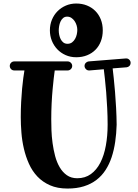

<svg xmlns="http://www.w3.org/2000/svg" viewBox="-20 -1048 794 1101"><path d="M729 -688Q729 -677.2 722.4 -670.2Q715.8 -663.1 706.1 -662.1L626 -655.8Q628.4 -634.3 632.3 -599.4Q636.2 -564.5 639.6 -521.2Q643.1 -478 645.8 -429.4Q648.4 -380.9 648.9 -333Q647.5 -281.7 640.6 -234.9Q633.8 -188 620.4 -147.2Q606.9 -106.4 585.4 -73.2Q564 -40 533.2 -16.4Q502.4 7.3 461.2 20.3Q419.9 33.2 367.2 33.2Q309.1 33.2 266.6 14.4Q224.1 -4.4 194.3 -35.9Q164.6 -67.4 146 -108.9Q127.4 -150.4 116.9 -195.8Q106.4 -241.2 102.8 -287.6Q99.1 -334 99.1 -376Q99.1 -421.9 101.3 -463.4Q103.5 -504.9 106.7 -539.3Q109.9 -573.7 113.5 -600.3Q117.2 -627 120.1 -644H62Q50.8 -644 43.5 -651.6Q36.1 -659.2 36.1 -669.9Q36.1 -680.7 43.5 -688.2Q50.8 -695.8 62 -695.8H368.2Q378.4 -695.8 386.2 -688.2Q394 -680.7 394 -669.9Q394 -659.2 386.2 -651.6Q378.4 -644 368.2 -644H293.9Q291.5 -628.4 288.3 -600.3Q285.2 -572.3 281.7 -535.6Q278.3 -499 276.1 -455.1Q273.9 -411.1 273.9 -363.8Q273.9 -335.9 275.1 -300.3Q276.4 -264.6 281.5 -227.1Q286.6 -189.5 296.1 -153.3Q305.7 -117.2 322.3 -88.9Q338.9 -60.5 363.5 -43.2Q388.2 -25.9 422.9 -25.9Q468.3 -25.9 501.2 -49.8Q534.2 -73.7 555.4 -115.2Q576.7 -156.7 586.9 -212.9Q597.2 -269 597.2 -333Q597.2 -380.4 594.7 -428.5Q592.3 -476.6 588.9 -519.3Q585.4 -562 581.5 -596.4Q577.6 -630.9 575.2 -650.9L493.2 -644H490.2Q479.5 -644 472.2 -652.1Q464.8 -660.2 464.8 -669.9Q464.8 -679.7 471.4 -687Q478 -694.3 487.8 -695.8L702.1 -712.9H704.1Q714.4 -712.9 721.7 -705.3Q729 -697.8 729 -688ZM423.3 -877Q423.3 -889.6 419.2 -903.1Q415 -916.5 407.5 -927.5Q399.9 -938.5 389.2 -945.6Q378.4 -952.6 365.2 -952.6Q351.1 -952.6 341.6 -944.3Q332 -936 326.7 -923.8Q321.3 -911.6 319.1 -897.9Q316.9 -884.3 316.9 -874Q316.9 -861.3 319.6 -847.9Q322.3 -834.5 328.1 -823Q334 -811.5 343.5 -804.2Q353 -796.9 367.2 -796.9Q382.3 -796.9 393.1 -804.9Q403.8 -813 410.6 -825.2Q417.5 -837.4 420.4 -851.3Q423.3 -865.2 423.3 -877ZM569.3 -874Q569.3 -839.4 558.3 -811Q547.4 -782.7 527.3 -762.5Q507.3 -742.2 479.2 -731Q451.2 -719.7 417 -719.7Q383.8 -719.7 356 -732.2Q328.1 -744.6 308.1 -765.9Q288.1 -787.1 277.1 -814.9Q266.1 -842.8 266.1 -874Q266.1 -906.7 277.8 -935.1Q289.6 -963.4 310.1 -983.9Q330.6 -1004.4 357.9 -1016.1Q385.3 -1027.8 417 -1027.8Q450.7 -1027.8 478.5 -1016.6Q506.3 -1005.4 526.6 -985.1Q546.9 -964.8 558.1 -936.5Q569.3 -908.2 569.3 -874Z"/></svg>

Font: Ribeye
Style: Regular
Weight: 400
Designer: Astigmatic (AOETI)
Foundry: Astigmatic (AOETI)
Version: Version 1.000